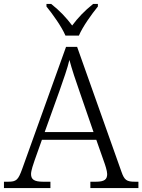

<svg xmlns="http://www.w3.org/2000/svg" viewBox="-22 -951 720 971"><path d="M309 -771H377C396 -816 442 -880 473 -918V-931H449C405 -896 373 -862 343 -822C313 -862 281 -896 237 -931H213V-918C244 -880 290 -816 309 -771ZM-2 0H233V-32H196C150 -32 135 -44 135 -71C135 -88 147 -123 153 -140L190 -244H465L503 -136C509 -120 520 -87 520 -71C520 -44 507 -32 463 -32H435V0H678V-32H661C618 -32 607 -40 592 -83L368 -714H312L90 -96C70 -41 61 -32 19 -32H-2ZM204 -283 279 -492C298 -546 320 -608 329 -648C341 -603 362 -539 382 -483L451 -283Z"/></svg>

Font: Noto Serif Light
Style: Regular
Weight: 300
Designer: Monotype Design Team
Foundry: Monotype Imaging Inc.
Version: Version 2.013